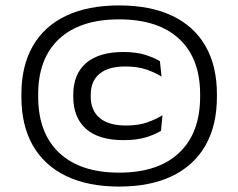

<svg xmlns="http://www.w3.org/2000/svg" viewBox="-20 -674 880 709"><path d="M420 15Q305 15 224.2 -24Q143.5 -63 101.2 -137Q59 -211 59 -316.5V-326Q59 -430.5 101.2 -504Q143.5 -577.5 224.2 -615.8Q305 -654 420 -654Q535 -654 615.8 -615.8Q696.5 -577.5 738.8 -504Q781 -430.5 781 -326V-316.5Q781 -211 738.8 -137Q696.5 -63 615.8 -24Q535 15 420 15ZM436 -156.5Q345 -156.5 297.8 -198Q250.5 -239.5 250.5 -317.5V-323.5Q250.5 -400.5 298 -441.2Q345.5 -482 435.5 -482Q484 -482 517.8 -471Q551.5 -460 570.5 -448L576.5 -391Q553.5 -406 520.8 -417.2Q488 -428.5 442.5 -428.5Q380.5 -428.5 347.8 -401.8Q315 -375 315 -323.5V-317.5Q315 -266 348.2 -238.2Q381.5 -210.5 445.5 -210.5Q491 -210.5 523.5 -222Q556 -233.5 580 -248.5L574.5 -191Q554 -178 519.8 -167.2Q485.5 -156.5 436 -156.5ZM420 -36.5Q564 -36.5 641.5 -109.8Q719 -183 719 -317V-325.5Q719 -458.5 641.5 -530.5Q564 -602.5 420 -602.5Q276 -602.5 198.5 -530.5Q121 -458.5 121 -325.5V-317Q121 -183 198.5 -109.8Q276 -36.5 420 -36.5Z"/></svg>

Font: Anek Latin Expanded
Style: Regular
Weight: 400
Width: 7
Designer: Yesha Goshar
Foundry: Ek Type
Version: Version 1.003